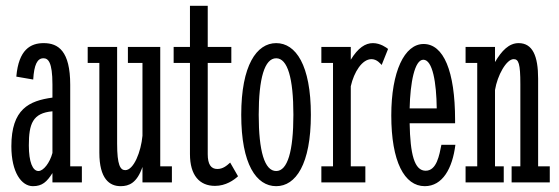

<svg xmlns="http://www.w3.org/2000/svg" viewBox="-20 -626 1919 659"><path d="M160 -101C151 -67 129 -39 112 -39C92 -39 79 -70 79 -127C79 -201 92 -238 160 -244ZM94 -353C97 -404 108 -426 129 -426C145 -426 160 -414 160 -336V-291C80 -280 19 -252 19 -124C19 -34 54 13 93 13C125 13 141 -2 160 -32V0H261V-55H221V-335C221 -451 180 -478 130 -478C85 -478 44 -456 36 -363Z M570 -55H530V-465H419V-410H469V-160C464 -105 439 -42 410 -42C393 -42 382 -59 382 -133V-465H281V-410H321V-102C321 -12 356 13 394 13C423 13 450 2 469 -53V0H570Z M726 -46C704 -46 693 -62 693 -97V-410H774V-465H693V-606H632V-465H576V-410H632V-97C632 -24 665 12 718 12C755 12 783 -8 797 -21L770 -68C758 -57 745 -46 726 -46Z M1047 -232C1047 -403 995 -478 928 -478C861 -478 808 -402 808 -232C808 -62 860 13 928 13C995 13 1047 -62 1047 -232ZM987 -232C987 -107 967 -39 928 -39C888 -39 868 -107 868 -232C868 -357 888 -426 928 -426C967 -426 987 -358 987 -232Z M1083 -410H1123V-55H1083V0H1234V-55H1184V-330C1195 -379 1223 -423 1255 -423C1274 -423 1286 -407 1290 -403L1312 -458C1307 -462 1286 -478 1260 -478C1234 -478 1209 -462 1184 -421V-465H1083Z M1386 -254C1388 -342 1403 -421 1433 -421C1465 -421 1478 -342 1479 -254ZM1441 -40C1402 -40 1388 -97 1386 -203H1542V-214C1542 -383 1502 -475 1434 -475C1368 -475 1323 -380 1323 -230C1323 -71 1368 13 1438 13C1499 13 1533 -48 1543 -129H1495C1488 -94 1479 -40 1441 -40Z M1578 -410H1618V-55H1578V0H1709V-55H1679V-317C1687 -367 1718 -423 1743 -423C1760 -423 1766 -408 1766 -337V-55H1736V0H1867V-55H1827V-356C1827 -434 1808 -478 1760 -478C1727 -478 1702 -452 1679 -413V-465H1578Z"/></svg>

Font: Stint Ultra Condensed
Style: Regular
Weight: 400
Width: 1
Designer: Astigmatic (AOETI)
Foundry: Astigmatic (AOETI)
Version: Version 1.000